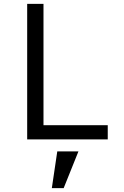

<svg xmlns="http://www.w3.org/2000/svg" viewBox="-20 -718 640 989"><path d="M120 0V-698H204V-73H535V0ZM275 62H384L308 251H247Z"/></svg>

Font: iA Writer Quattro V
Style: Regular
Weight: 400
Designer: Mike Abbink, Paul van der Laan, Pieter van Rosmalen, Oliver Reichenstein
Foundry: Information Architects Inc.
Version: Version 2.000